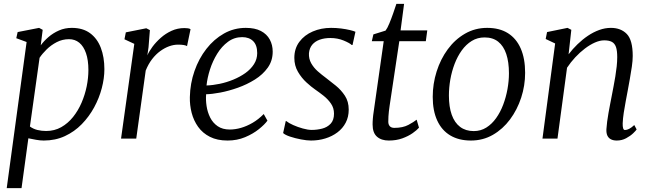

<svg xmlns="http://www.w3.org/2000/svg" viewBox="-20 -711 3346 985"><path d="M14.5 254 116.5 -495.5 63.5 -515 70.5 -546.5 180.5 -568 199 -558 189 -478.5Q205 -500.5 228.8 -521Q252.5 -541.5 282.8 -554.8Q313 -568 348.5 -568Q405 -568 442 -540.8Q479 -513.5 497.2 -465.8Q515.5 -418 515.5 -356Q515.5 -309.5 502.2 -258.8Q489 -208 463 -160.2Q437 -112.5 399.5 -74Q362 -35.5 313 -12.8Q264 10 204.5 10Q186 10 165.2 6.2Q144.5 2.5 125.5 -1.5L90.5 254ZM133.5 -62Q150.5 -49.5 172 -44.2Q193.5 -39 216.5 -39Q259.5 -39 294 -58.5Q328.5 -78 354.8 -110.8Q381 -143.5 398.5 -184.2Q416 -225 424.8 -268.2Q433.5 -311.5 433.5 -351.5Q433.5 -403 421.2 -438.2Q409 -473.5 386.8 -491.8Q364.5 -510 334 -510Q300.5 -510 271 -494.8Q241.5 -479.5 219 -457.2Q196.5 -435 183 -414.5Z M601 0 669 -486 618.5 -509.5 625.5 -545 730.5 -566 749 -556.5 742 -468.5 736 -427Q744.5 -447 762.2 -471Q780 -495 804.8 -517Q829.5 -539 860.2 -553Q891 -567 925.5 -567Q933 -567 942.8 -566Q952.5 -565 957.5 -561L939.5 -474.5Q933 -478.5 921.5 -480.2Q910 -482 893 -482Q871.5 -482 848.2 -473.8Q825 -465.5 802.2 -449Q779.5 -432.5 760.2 -407.5Q741 -382.5 727.5 -349L679 0Z M1352 -92Q1338 -72.5 1308.2 -48.5Q1278.5 -24.5 1237.2 -7.2Q1196 10 1147.5 10Q1094.5 10 1057 -9Q1019.5 -28 996.5 -60.2Q973.5 -92.5 963.2 -132.2Q953 -172 954 -213Q955.5 -283 977.8 -346.8Q1000 -410.5 1038.8 -460.2Q1077.5 -510 1129 -539Q1180.5 -568 1241 -568Q1288 -568 1318.5 -552Q1349 -536 1364 -508.2Q1379 -480.5 1379 -446Q1379 -399.5 1353.8 -364Q1328.5 -328.5 1287.8 -303Q1247 -277.5 1200.5 -261Q1154 -244.5 1110.5 -236.2Q1067 -228 1037.5 -227.5Q1035 -198.5 1039.8 -167Q1044.5 -135.5 1058.2 -108Q1072 -80.5 1096.8 -63.5Q1121.5 -46.5 1159 -46.5Q1186.5 -46.5 1216.2 -55Q1246 -63.5 1276 -81Q1306 -98.5 1333 -126ZM1222.5 -520.5Q1182 -520.5 1149.8 -496.8Q1117.5 -473 1094.2 -435.2Q1071 -397.5 1057.2 -354.5Q1043.5 -311.5 1039.5 -272.5Q1071.5 -273.5 1107.2 -281Q1143 -288.5 1177 -302.5Q1211 -316.5 1238.8 -336.2Q1266.5 -356 1283 -381.8Q1299.5 -407.5 1299.5 -438.5Q1299.5 -479.5 1278.8 -500Q1258 -520.5 1222.5 -520.5Z M1788.5 -480H1784.5Q1774.5 -490 1743.2 -503Q1712 -516 1675 -516Q1644.5 -516 1620.5 -507.5Q1596.5 -499 1582 -481.8Q1567.5 -464.5 1565 -438Q1563.5 -409.5 1576.5 -386.5Q1589.5 -363.5 1610.2 -345.2Q1631 -327 1652 -311.5Q1675.5 -293.5 1702.8 -271.5Q1730 -249.5 1749.5 -219.8Q1769 -190 1769 -148.5Q1769 -111 1753.5 -81.5Q1738 -52 1711 -31.8Q1684 -11.5 1649.2 -0.8Q1614.5 10 1575.5 10Q1554.5 10 1524.2 4.2Q1494 -1.5 1468 -10.2Q1442 -19 1432.5 -28.5L1446 -90H1448.5Q1460.5 -80 1484 -69.5Q1507.5 -59 1533.5 -51.8Q1559.5 -44.5 1579 -44.5Q1606.5 -44.5 1632.8 -51.2Q1659 -58 1676.2 -76.2Q1693.5 -94.5 1693.5 -128Q1693.5 -157 1678 -179.5Q1662.5 -202 1640 -219.8Q1617.5 -237.5 1596.5 -252Q1577.5 -265 1552.5 -287.8Q1527.5 -310.5 1508.8 -342.2Q1490 -374 1490 -414Q1490 -462 1515.8 -496.5Q1541.5 -531 1584.5 -549.5Q1627.5 -568 1678.5 -568Q1704.5 -568 1730 -564.8Q1755.5 -561.5 1775.2 -556.8Q1795 -552 1803.5 -548Z M1979 -169.5Q1976.5 -152.5 1975 -139.5Q1973.5 -126.5 1972.8 -114.2Q1972 -102 1972 -86.5Q1972 -72 1979.8 -63.5Q1987.5 -55 2003 -55Q2046.5 -55 2075 -70.2Q2103.5 -85.5 2117.5 -97L2129.5 -56Q2119 -43.5 2097 -28Q2075 -12.5 2044 -1.2Q2013 10 1974.5 10Q1936.5 10 1914 -9.8Q1891.5 -29.5 1891.5 -72.5Q1891.5 -79 1891.8 -86.5Q1892 -94 1892.8 -102.5Q1893.5 -111 1894.5 -119.8Q1895.5 -128.5 1897 -137.5L1948.5 -499.5H1887.5L1895.5 -534.5L1958 -554Q1967 -565.5 1977.2 -590.2Q1987.5 -615 1997.2 -642.8Q2007 -670.5 2013.5 -691H2053L2035 -555H2172L2164.5 -499.5H2028.5Z M2479.5 -568Q2542.5 -568 2585.8 -540.8Q2629 -513.5 2651.5 -462Q2674 -410.5 2674 -337.5Q2674 -272 2653.8 -210Q2633.5 -148 2596.5 -98.2Q2559.5 -48.5 2508.5 -19.2Q2457.5 10 2396 10Q2334 10 2290 -16.2Q2246 -42.5 2223 -92.8Q2200 -143 2200 -214Q2200 -281 2220 -344.2Q2240 -407.5 2277 -458Q2314 -508.5 2365.5 -538.2Q2417 -568 2479.5 -568ZM2466 -519Q2429.5 -519 2400.2 -501Q2371 -483 2349 -452.5Q2327 -422 2312.2 -383.2Q2297.5 -344.5 2290.2 -302.8Q2283 -261 2283 -221Q2283 -163 2297.5 -122.2Q2312 -81.5 2340.5 -60Q2369 -38.5 2410.5 -38.5Q2446 -38.5 2474.8 -56.5Q2503.5 -74.5 2525.2 -105Q2547 -135.5 2561.5 -174Q2576 -212.5 2583.5 -254Q2591 -295.5 2591 -335Q2591 -393 2577.2 -434Q2563.5 -475 2536 -497Q2508.5 -519 2466 -519Z M2897 -432.5Q2917.5 -459.5 2942.8 -484Q2968 -508.5 2996.2 -527.5Q3024.5 -546.5 3054.2 -557.2Q3084 -568 3114 -568Q3165.5 -568 3195.8 -536.5Q3226 -505 3226 -424Q3226 -400 3221.5 -369Q3217 -338 3211.2 -306Q3205.5 -274 3200.5 -247Q3196 -222 3190.2 -192.2Q3184.5 -162.5 3180 -132.8Q3175.5 -103 3174.5 -78.5Q3174 -62 3176.8 -53Q3179.5 -44 3186 -44Q3196 -44 3207.8 -50Q3219.5 -56 3234 -69.5L3246 -47Q3243 -41.5 3228.5 -27.5Q3214 -13.5 3192.2 -1.8Q3170.5 10 3144 10Q3127 10 3114.8 4Q3102.5 -2 3096.2 -14.8Q3090 -27.5 3091 -48.5Q3092 -65.5 3094.8 -87Q3097.5 -108.5 3101.8 -132Q3106 -155.5 3110.5 -178.8Q3115 -202 3119 -222.5Q3123 -244 3127.8 -268.5Q3132.5 -293 3136.8 -319Q3141 -345 3143.8 -370.2Q3146.5 -395.5 3146.5 -418Q3146.5 -451.5 3140 -470Q3133.5 -488.5 3119 -496.2Q3104.5 -504 3079.5 -504Q3057.5 -504 3032 -492.8Q3006.5 -481.5 2980.8 -462Q2955 -442.5 2931.2 -417Q2907.5 -391.5 2889 -363.5L2840 0H2763L2828 -488L2779.5 -511L2786.5 -546.5L2891.5 -568L2911 -558Z"/></svg>

Font: Merriweather Light 18pt Light
Style: Italic
Weight: 300
Italic angle: -7.8°
Version: Version 2.101